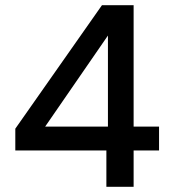

<svg xmlns="http://www.w3.org/2000/svg" viewBox="-20 -720 663 740"><path d="M390 0V-140H39V-224L373 -700H495V-232H593V-140H495V0ZM154 -232H396V-583Z"/></svg>

Font: DeepMind Sans Medium
Style: Regular
Weight: 500
Designer: Jonny Pinhorn / Modifications: Colophon Foundry
Foundry: Colophon Foundry
Version: Version 1.002; ttfautohint (v1.8.2)